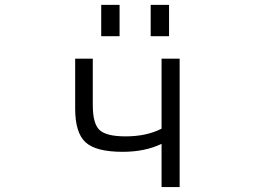

<svg xmlns="http://www.w3.org/2000/svg" viewBox="-20 -757 1040 777"><path d="M589.8 -610.4V-737.3H664.1V-610.4ZM389.6 -610.4V-737.3H463.9V-610.4ZM633.8 -519.5H707V0H633.8V-174.8Q566.4 -142.6 476.6 -142.6Q368.2 -142.6 326.2 -181.2Q284.2 -219.7 284.2 -317.4V-519.5H355.5V-331.1Q355.5 -255.9 383.3 -230.5Q411.1 -205.1 488.3 -205.1Q573.2 -205.1 633.8 -236.3Z"/></svg>

Font: Gen Shin Gothic Monospace Normal
Style: Regular
Weight: 350
Designer: [Source Han Sans]
Ryoko NISHIZUKA  (kana & ideographs); Paul D. Hunt (Latin, Greek & Cyrillic); Wenlong ZHANG  (bopomofo
Version: Version 1.002.20150607